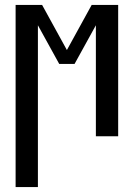

<svg xmlns="http://www.w3.org/2000/svg" viewBox="-20 -550 540 775"><path d="M43 205V-530H150L250 -348L350 -530H457V0H367V-448L281 -292H219L133 -448V205Z"/></svg>

Font: Iosevka Slab Medium
Style: Regular
Weight: 500
Monospace: yes
Designer: Belleve Invis
Foundry: Belleve Invis
Version: Version 11.1.1; ttfautohint (v1.8.3)